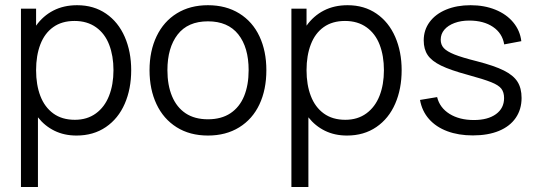

<svg xmlns="http://www.w3.org/2000/svg" viewBox="-20 -520 2110 756"><path d="M129.4 216.3H62.5V-485.8H122.1V-418.9Q149.4 -457.5 190.2 -478.5Q231 -499.5 283.7 -499.5Q349.1 -499.5 397.5 -466.3Q445.8 -433.1 471.2 -374.8Q496.6 -316.4 496.6 -243.7Q496.6 -169.9 471.2 -111.6Q445.8 -53.2 397 -19.8Q348.1 13.7 281.2 13.7Q232.9 13.7 194.6 -5.1Q156.2 -23.9 129.4 -58.1ZM274.9 -48.3Q323.2 -48.3 357.7 -73.5Q392.1 -98.6 409.4 -142.8Q426.8 -187 426.8 -243.7Q426.8 -299.8 409.9 -343.8Q393.1 -387.7 358.2 -412.6Q323.2 -437.5 273.4 -437.5Q223.6 -437.5 189.7 -413.3Q155.8 -389.2 138.9 -345.2Q122.1 -301.3 122.1 -243.7Q122.1 -186 138.9 -142.1Q155.8 -98.1 189.9 -73.2Q224.1 -48.3 274.9 -48.3Z M798.8 13.7Q727.5 13.7 675.5 -19Q623.5 -51.8 596.2 -109.9Q568.8 -168 568.8 -243.7Q568.8 -319.3 596.7 -377.4Q624.5 -435.5 676.5 -467.5Q728.5 -499.5 798.8 -499.5Q870.1 -499.5 922.4 -467Q974.6 -434.6 1001.7 -376.7Q1028.8 -318.8 1028.8 -243.7Q1028.8 -167 1001.5 -108.9Q974.1 -50.8 921.9 -18.6Q869.6 13.7 798.8 13.7ZM798.8 -50.3Q851.6 -50.3 887.5 -74.2Q923.3 -98.1 941.2 -141.6Q959 -185.1 959 -243.7Q959 -333.5 918.2 -384.8Q877.4 -436 798.8 -436Q719.7 -436 679.4 -384Q639.2 -332 639.2 -243.7Q639.2 -184.6 657.5 -140.9Q675.8 -97.2 711.2 -73.7Q746.6 -50.3 798.8 -50.3Z M1194.3 216.3H1127.4V-485.8H1187V-418.9Q1214.4 -457.5 1255.1 -478.5Q1295.9 -499.5 1348.6 -499.5Q1414.1 -499.5 1462.4 -466.3Q1510.7 -433.1 1536.1 -374.8Q1561.5 -316.4 1561.5 -243.7Q1561.5 -169.9 1536.1 -111.6Q1510.7 -53.2 1461.9 -19.8Q1413.1 13.7 1346.2 13.7Q1297.9 13.7 1259.5 -5.1Q1221.2 -23.9 1194.3 -58.1ZM1339.8 -48.3Q1388.2 -48.3 1422.6 -73.5Q1457 -98.6 1474.4 -142.8Q1491.7 -187 1491.7 -243.7Q1491.7 -299.8 1474.9 -343.8Q1458 -387.7 1423.1 -412.6Q1388.2 -437.5 1338.4 -437.5Q1288.6 -437.5 1254.6 -413.3Q1220.7 -389.2 1203.9 -345.2Q1187 -301.3 1187 -243.7Q1187 -186 1203.9 -142.1Q1220.7 -98.1 1254.9 -73.2Q1289.1 -48.3 1339.8 -48.3Z M1841.8 13.2Q1785.2 13.2 1741 -3.4Q1696.8 -20 1669.2 -51.3Q1641.6 -82.5 1633.8 -126.5L1701.2 -137.7Q1711.4 -95.7 1750.2 -71.5Q1789.1 -47.4 1845.7 -47.4Q1900.9 -47.4 1932.9 -70.6Q1964.8 -93.8 1964.8 -133.8Q1964.8 -156.7 1954.1 -170.7Q1943.4 -184.6 1914.3 -196.3Q1885.3 -208 1820.8 -225.6Q1753.9 -243.7 1716.8 -261.7Q1679.7 -279.8 1664.1 -303Q1648.4 -326.2 1648.4 -360.8Q1648.4 -401.9 1671.6 -433.3Q1694.8 -464.8 1736.8 -482.2Q1778.8 -499.5 1833 -499.5Q1887.2 -499.5 1930.9 -481.7Q1974.6 -463.9 2001.2 -431.6Q2027.8 -399.4 2032.7 -357.9L1965.3 -345.2Q1958 -389.2 1921.1 -414.1Q1884.3 -439 1827.6 -439Q1794.9 -439 1769.5 -429.4Q1744.1 -419.9 1729.7 -403.1Q1715.3 -386.2 1715.3 -363.8Q1715.3 -343.8 1727.5 -330.6Q1739.7 -317.4 1769.5 -305.4Q1799.3 -293.5 1857.9 -278.8Q1926.3 -261.2 1963.9 -242.4Q2001.5 -223.6 2017.6 -198.2Q2033.7 -172.9 2033.7 -134.3Q2033.7 -89.4 2010.7 -55.9Q1987.8 -22.5 1944.6 -4.6Q1901.4 13.2 1841.8 13.2Z"/></svg>

Font: Potro Sans Bangla
Style: Regular
Weight: 400
Designer: Jayed Ahsan Saad
Foundry: Codepotro
Version: Potro Sans Bangla;Version 0.996;CodepotroFonts;